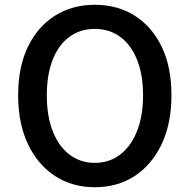

<svg xmlns="http://www.w3.org/2000/svg" viewBox="-20 -770 794 804"><path d="M377 14Q283 14 210.5 -33Q138 -80 97 -166.5Q56 -253 56 -371Q56 -490 97 -574.5Q138 -659 210.5 -704.5Q283 -750 377 -750Q472 -750 544 -704.5Q616 -659 657 -574.5Q698 -490 698 -371Q698 -253 657 -166.5Q616 -80 544 -33Q472 14 377 14ZM377 -88Q438 -88 483.5 -123Q529 -158 554 -221.5Q579 -285 579 -371Q579 -457 554 -519.5Q529 -582 483.5 -615.5Q438 -649 377 -649Q316 -649 270.5 -615.5Q225 -582 200.5 -519.5Q176 -457 176 -371Q176 -285 200.5 -221.5Q225 -158 270.5 -123Q316 -88 377 -88Z"/></svg>

Font: Noto Sans TC Thin Medium
Style: Regular
Weight: 500
Version: Version 2.004-H2;hotconv 1.0.118;makeotfexe 2.5.65603